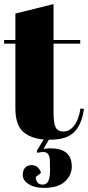

<svg xmlns="http://www.w3.org/2000/svg" viewBox="-25 -671 429 936"><path d="M50 -143V-458H-5V-476H50V-605L236 -651V-476H366V-458H236V-121Q236 -74 245.5 -52Q255 -30 285 -30Q315 -30 337.5 -60Q360 -90 367 -142L384 -140Q376 -71 340 -30.5Q304 10 220 10H213L187 55Q208 52 220 52Q325 52 325 141Q325 182 292 213.5Q259 245 189 245Q143 245 114.5 226.5Q86 208 86 183Q86 158 98 146Q110 134 129 134Q163 134 175 172L149 192Q149 206 157 217.5Q165 229 183.5 229Q202 229 210.5 211.5Q219 194 219 157.5Q219 121 218 106Q214 70 187 70Q173 70 157 74L154 65L188 9Q121 3 85.5 -31Q50 -65 50 -143Z"/></svg>

Font: SVN-Abril Fatface
Style: Regular
Weight: 400
Designer: Veronika Burian, Jos? Scaglione
Foundry: TypeTogether
Version: Version 1.001